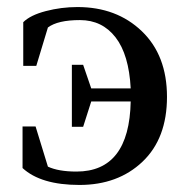

<svg xmlns="http://www.w3.org/2000/svg" viewBox="-20 -515 517 545"><path d="M184 -155V-331H216L239 -264H351Q346 -360 308 -409Q270 -458 207 -458Q144 -458 116 -437L83 -328H46V-452Q66 -472 110 -483.5Q154 -495 200 -495Q311 -495 382.5 -426.5Q454 -358 454 -240Q454 -122 384.5 -56Q315 10 205.5 10Q96 10 44 -38V-156H81L116 -42Q146 -28 197 -28Q347 -28 351 -227H239L216 -155Z"/></svg>

Font: Ledger
Style: Regular
Weight: 400
Designer: Denis Masharov
Foundry: Denis Masharov
Version: 1.001